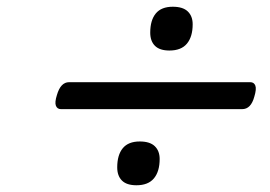

<svg xmlns="http://www.w3.org/2000/svg" viewBox="-20 -722 803 570"><path d="M161 -398Q150 -398 146 -408Q142 -418 149 -440Q160 -478 185 -478H723Q734 -478 738 -468Q742 -458 735 -435Q725 -398 699 -398ZM385 -172Q356 -172 342 -186Q328 -200 328 -225Q328 -262 344.5 -282Q361 -302 395 -302Q425 -302 439.5 -288Q454 -274 454 -250Q454 -213 437 -192.5Q420 -172 385 -172ZM483 -572Q454 -572 440 -586Q426 -600 426 -625Q426 -662 442.5 -682Q459 -702 493 -702Q523 -702 537.5 -688Q552 -674 552 -650Q552 -613 535 -592.5Q518 -572 483 -572Z"/></svg>

Font: Playwrite DK Uloopet
Style: Regular
Weight: 400
Designer: Veronika Burian, José Scaglione
Foundry: TypeTogether
Version: Version 1.002